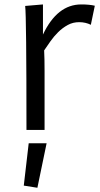

<svg xmlns="http://www.w3.org/2000/svg" viewBox="-20 -592 457 875"><path d="M181.2 -362.3Q183.1 -325.2 183.1 -268.6V0H100.6Q100.6 -518.1 94.7 -564.9L175.8 -571.8V-434.6Q240.7 -571.8 350.1 -571.8Q387.7 -571.8 412.1 -565.9L394 -479Q370.6 -490.7 341.6 -491Q312.5 -491.2 288.6 -478Q264.6 -464.8 244.9 -445.3Q225.1 -425.8 209.5 -403.3ZM192.4 61 150.4 263.7 88.4 253.9 110.8 61Z"/></svg>

Font: Duru Sans
Style: Regular
Weight: 400
Designer: Onur Yazõcõgil
Foundry: Onur Yazõcõgil
Version: Version 1.002